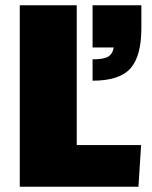

<svg xmlns="http://www.w3.org/2000/svg" viewBox="-20 -708 576 728"><path d="M55 0V-688H271V-158H515L505 0ZM331 -402V-483Q375 -483 391.5 -494Q408 -505 411 -528H331V-688H516V-601Q516 -495 474.5 -448.5Q433 -402 331 -402Z"/></svg>

Font: Paytone One
Style: Regular
Weight: 400
Designer: Vernon Adams
Foundry: Vernon Adams
Version: Version 1.002; ttfautohint (v1.8.4.7-5d5b);gftools[0.9.23]